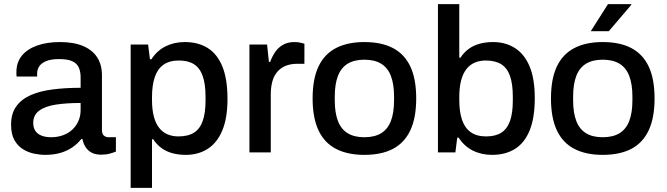

<svg xmlns="http://www.w3.org/2000/svg" viewBox="-20 -743 3250 936"><path d="M200 12Q175 12 146 6Q117 0 91.5 -16Q66 -32 50 -60.5Q34 -89 34 -135Q34 -189 59 -224Q84 -259 129 -279Q174 -299 236.5 -307Q299 -315 373 -315V-367Q373 -393 364.5 -413Q356 -433 333.5 -444Q311 -455 269 -455Q227 -455 203.5 -444.5Q180 -434 170.5 -418.5Q161 -403 161 -385V-370H61Q60 -375 60 -380Q60 -385 60 -392Q60 -439 86.5 -471.5Q113 -504 161 -521Q209 -538 272 -538Q340 -538 385.5 -518.5Q431 -499 454 -463Q477 -427 477 -376V-109Q477 -90 486.5 -82Q496 -74 509 -74H545V-4Q533 1 515 6Q497 11 473 11Q446 11 427.5 1.5Q409 -8 397.5 -25.5Q386 -43 382 -65H376Q358 -42 332.5 -24.5Q307 -7 274 2.5Q241 12 200 12ZM229 -74Q260 -74 286.5 -83.5Q313 -93 332 -110.5Q351 -128 362 -152.5Q373 -177 373 -206V-241Q304 -241 252 -233Q200 -225 171 -203.5Q142 -182 142 -144Q142 -121 152 -105.5Q162 -90 182 -82Q202 -74 229 -74Z M617 173V-526H702L711 -454H718Q745 -496 787 -517Q829 -538 881 -538Q946 -538 992.5 -509Q1039 -480 1064 -419Q1089 -358 1089 -261Q1089 -167 1063.5 -106.5Q1038 -46 992 -17Q946 12 886 12Q851 12 821 4Q791 -4 767.5 -21Q744 -38 727 -64H721V173ZM850 -78Q897 -78 926 -96.5Q955 -115 968.5 -154Q982 -193 982 -253V-271Q982 -334 968 -373Q954 -412 925.5 -430Q897 -448 852 -448Q806 -448 777 -427.5Q748 -407 734.5 -367Q721 -327 721 -270V-256Q721 -209 730 -175Q739 -141 756 -119.5Q773 -98 797 -88Q821 -78 850 -78Z M1196 0V-526H1282L1291 -441H1297Q1306 -466 1320.5 -488Q1335 -510 1358.5 -524Q1382 -538 1416 -538Q1432 -538 1444.5 -535Q1457 -532 1464 -530V-432H1429Q1397 -432 1372.5 -422Q1348 -412 1331.5 -392.5Q1315 -373 1307.5 -345Q1300 -317 1300 -282V0Z M1756 12Q1674 12 1617.5 -17.5Q1561 -47 1532.5 -108Q1504 -169 1504 -263Q1504 -358 1532.5 -418.5Q1561 -479 1617.5 -508.5Q1674 -538 1756 -538Q1840 -538 1896 -508.5Q1952 -479 1980.5 -418.5Q2009 -358 2009 -263Q2009 -169 1980.5 -108Q1952 -47 1896 -17.5Q1840 12 1756 12ZM1756 -74Q1806 -74 1838 -93.5Q1870 -113 1885.5 -153Q1901 -193 1901 -254V-272Q1901 -333 1885.5 -373Q1870 -413 1838 -432.5Q1806 -452 1756 -452Q1707 -452 1675 -432.5Q1643 -413 1627.5 -373Q1612 -333 1612 -272V-254Q1612 -193 1627.5 -153Q1643 -113 1675 -93.5Q1707 -74 1756 -74Z M2379 12Q2327 12 2285 -9Q2243 -30 2216 -72H2209L2200 0H2115V-723H2219V-462H2225Q2242 -488 2265.5 -505Q2289 -522 2319 -530Q2349 -538 2384 -538Q2444 -538 2490 -509Q2536 -480 2561.5 -420Q2587 -360 2587 -265Q2587 -168 2562 -107Q2537 -46 2490.5 -17Q2444 12 2379 12ZM2350 -78Q2395 -78 2423.5 -96Q2452 -114 2466 -152.5Q2480 -191 2480 -253V-271Q2480 -333 2466.5 -372Q2453 -411 2424 -429.5Q2395 -448 2348 -448Q2319 -448 2295 -438Q2271 -428 2254 -406.5Q2237 -385 2228 -351Q2219 -317 2219 -269V-255Q2219 -198 2232.5 -158.5Q2246 -119 2275 -98.5Q2304 -78 2350 -78Z M2918 12Q2836 12 2779.5 -17.5Q2723 -47 2694.5 -108Q2666 -169 2666 -263Q2666 -358 2694.5 -418.5Q2723 -479 2779.5 -508.5Q2836 -538 2918 -538Q3002 -538 3058 -508.5Q3114 -479 3142.5 -418.5Q3171 -358 3171 -263Q3171 -169 3142.5 -108Q3114 -47 3058 -17.5Q3002 12 2918 12ZM2918 -74Q2968 -74 3000 -93.5Q3032 -113 3047.5 -153Q3063 -193 3063 -254V-272Q3063 -333 3047.5 -373Q3032 -413 3000 -432.5Q2968 -452 2918 -452Q2869 -452 2837 -432.5Q2805 -413 2789.5 -373Q2774 -333 2774 -272V-254Q2774 -193 2789.5 -153Q2805 -113 2837 -93.5Q2869 -74 2918 -74ZM2860 -591 2944 -723H3057L3058 -720L2948 -591Z"/></svg>

Font: Archivo SemiBold Medium
Style: Regular
Weight: 500
Version: Version 2.001